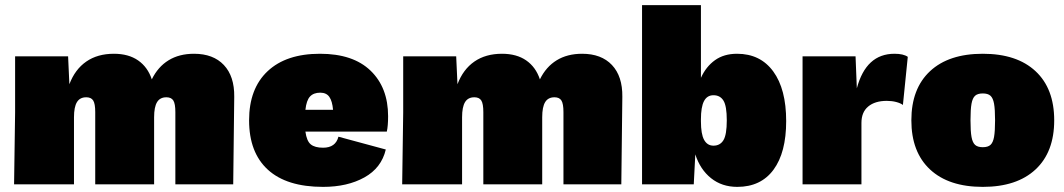

<svg xmlns="http://www.w3.org/2000/svg" viewBox="-20 -720 4158 750"><path d="M895 -342 891 0H665V-282Q665 -315 657 -327.5Q649 -340 630 -340Q605 -340 593.5 -321Q582 -302 582 -262V0H352V-282Q352 -315 344 -327.5Q336 -340 317 -340Q292 -340 280.5 -321Q269 -302 269 -262V0H35L39 -281V-500H246L251 -391Q273 -449 317 -479.5Q361 -510 425 -510Q482 -510 519.5 -484Q557 -458 573 -410Q597 -459 638.5 -484.5Q680 -510 738 -510Q813 -510 854.5 -466Q896 -422 895 -342Z M1491 -206H1173Q1178 -169 1194 -156Q1210 -143 1242 -143Q1291 -143 1302 -186L1487 -136Q1470 -64 1403.5 -27Q1337 10 1242 10Q1100 10 1026.5 -57Q953 -124 953 -250Q953 -374 1025.5 -442Q1098 -510 1230 -510Q1359 -510 1427.5 -444Q1496 -378 1496 -266Q1496 -228 1491 -206ZM1173 -291H1281Q1278 -325 1266.5 -341.5Q1255 -358 1231 -358Q1205 -358 1191 -343Q1177 -328 1173 -291Z M2411 -342 2407 0H2181V-282Q2181 -315 2173 -327.5Q2165 -340 2146 -340Q2121 -340 2109.5 -321Q2098 -302 2098 -262V0H1868V-282Q1868 -315 1860 -327.5Q1852 -340 1833 -340Q1808 -340 1796.5 -321Q1785 -302 1785 -262V0H1551L1555 -281V-500H1762L1767 -391Q1789 -449 1833 -479.5Q1877 -510 1941 -510Q1998 -510 2035.5 -484Q2073 -458 2089 -410Q2113 -459 2154.5 -484.5Q2196 -510 2254 -510Q2329 -510 2370.5 -466Q2412 -422 2411 -342Z M3051 -247Q3051 -124 3001.5 -57Q2952 10 2860 10Q2800 10 2757.5 -24Q2715 -58 2696 -117L2690 0H2488V-700H2718V-416Q2738 -460 2773 -485Q2808 -510 2859 -510Q2950 -510 3000.5 -441Q3051 -372 3051 -247ZM2819 -250Q2819 -306 2806 -327Q2793 -348 2767 -348Q2742 -348 2730 -325Q2718 -302 2718 -254V-246Q2718 -196 2730.5 -173.5Q2743 -151 2767 -151Q2793 -151 2806 -172.5Q2819 -194 2819 -250Z M3526 -498 3507 -310Q3498 -317 3481 -321.5Q3464 -326 3444 -326Q3398 -326 3371.5 -304Q3345 -282 3345 -240V0H3115V-500H3322L3327 -375Q3363 -510 3474 -510Q3509 -510 3526 -498Z M4098 -250Q4098 -126 4025 -58Q3952 10 3819 10Q3686 10 3613 -58Q3540 -126 3540 -250Q3540 -374 3613 -442Q3686 -510 3819 -510Q3952 -510 4025 -442Q4098 -374 4098 -250ZM3771 -250Q3771 -207 3775 -185Q3779 -163 3789 -154Q3799 -145 3819 -145Q3839 -145 3849 -154Q3859 -163 3863 -185Q3867 -207 3867 -250Q3867 -293 3863 -315Q3859 -337 3849 -346Q3839 -355 3819 -355Q3799 -355 3789 -346Q3779 -337 3775 -315Q3771 -293 3771 -250Z"/></svg>

Font: Work Sans Black
Style: Regular
Weight: 900
Designer: Wei Huang
Foundry: Wei Huang
Version: Version 1.500